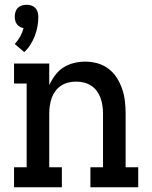

<svg xmlns="http://www.w3.org/2000/svg" viewBox="-20 -787 640 807"><path d="M82 -568 42 -602Q55 -616 64.5 -633Q74 -650 79 -669Q71 -670 63.5 -674.5Q56 -679 51 -685.5Q46 -692 44 -700.5Q42 -709 42 -717Q42 -727 45 -737Q48 -747 55 -754Q62 -761 72 -764Q82 -767 92 -767Q102 -767 111.5 -764Q121 -761 128 -754Q135 -747 138 -737Q141 -727 141 -717Q141 -696 137.5 -676Q134 -656 126.5 -636.5Q119 -617 108 -599.5Q97 -582 82 -568ZM39 0V-84H92V-436H39V-520H187V-429Q197 -451 211.5 -470.5Q226 -490 246 -503Q266 -516 290 -522Q314 -528 338 -528Q364 -528 389.5 -521Q415 -514 436 -498Q457 -482 471 -460Q485 -438 493.5 -413Q502 -388 505 -362Q508 -336 508 -310V-84H561V0H360V-84H413V-310Q413 -327 410.5 -343.5Q408 -360 402.5 -375.5Q397 -391 387 -404.5Q377 -418 363 -427Q349 -436 333 -440Q317 -444 300 -444Q283 -444 267 -440Q251 -436 237 -427Q223 -418 213 -404.5Q203 -391 197.5 -375.5Q192 -360 189.5 -343.5Q187 -327 187 -310V-84H240V0Z"/></svg>

Font: Iosevka Etoile Medium
Style: Regular
Weight: 500
Designer: Belleve Invis
Foundry: Belleve Invis
Version: Version 22.1.2; ttfautohint (v1.8.4)